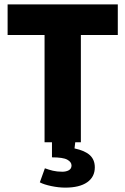

<svg xmlns="http://www.w3.org/2000/svg" viewBox="-20 -647 570 873"><path d="M182.6 0V-597.2L253.4 -487.8H14.6V-627H515.6V-487.8H272L347.7 -597.2V0ZM276.9 206.1Q246.6 206.1 212.9 199Q179.2 191.9 161.1 182.1L184.1 118.2Q201.2 124.5 220.2 129.2Q239.3 133.8 263.2 133.8Q280.8 133.8 293 127Q305.2 120.1 305.2 105.5Q305.2 89.8 286.1 79.1Q267.1 68.4 216.3 68.4V-8.8H323.2L318.8 27.8Q366.7 38.1 388.9 58.8Q411.1 79.6 411.1 113.8Q411.1 157.7 376.2 181.9Q341.3 206.1 276.9 206.1Z"/></svg>

Font: Anaheim ExtraBold
Style: Regular
Weight: 800
Version: Version 2.001